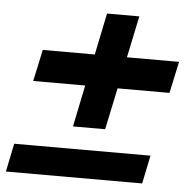

<svg xmlns="http://www.w3.org/2000/svg" viewBox="-52 -652 699 699"><g transform="rotate(5 297.5 -302.5)"><path d="M223.7 -184.9 255 -337.1H65L89.9 -452.7H279.9L311.4 -605H429.4L397.4 -452.7H587.9L563 -337.1H373.3L341.3 -184.9ZM-5.3 0 16 -103.4H514L492.7 0Z"/></g></svg>

Font: Mona Sans ExtraLight
Style: Italic
Weight: 200
Italic angle: -11.6951°
Designer: Deni Anggara
Foundry: GitHub
Version: Version 2.000